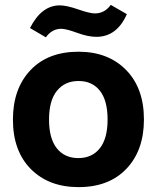

<svg xmlns="http://www.w3.org/2000/svg" viewBox="-20 -758 643 787"><path d="M302 9Q180 9 106.5 -65Q33 -139 33 -268Q33 -394 104.5 -470Q176 -546 302 -546Q423 -546 496.5 -471.5Q570 -397 570 -268Q570 -142 498.5 -66.5Q427 9 302 9ZM213 -150Q245 -110 301 -110Q357 -110 389 -150Q421 -190 421 -268Q421 -346 389.5 -386Q358 -426 302 -426Q246 -426 213.5 -386Q181 -346 181 -268Q181 -190 213 -150ZM375 -607Q341 -607 296 -623.5Q251 -640 231 -640Q193 -640 168 -605L103 -643Q150 -736 225 -736Q253 -736 300.5 -719.5Q348 -703 369 -703Q409 -703 434 -738L500 -700Q459 -607 375 -607Z"/></svg>

Font: Mona Sans
Style: Bold
Weight: 700
Designer: Deni Anggara
Foundry: GitHub
Version: Version 2.000;Glyphs 3.2.3 (3260)